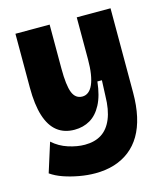

<svg xmlns="http://www.w3.org/2000/svg" viewBox="-106 -610 749 862"><g transform="rotate(-15 269.0 -179.0)"><path d="M231 170Q195 170 156.5 163Q118 156 85 144.5Q52 133 28 116L71 -20Q102 8 142.5 21Q183 34 219 34Q265 34 296.5 14Q328 -6 345.5 -48Q363 -90 364 -154L367 -226H346Q339 -161 317.5 -120.5Q296 -80 264 -61.5Q232 -43 192 -43Q144 -43 111.5 -68.5Q79 -94 62.5 -146Q46 -198 46 -278V-528H205V-324Q205 -245 218.5 -211.5Q232 -178 264 -178Q280 -178 292.5 -188Q305 -198 313.5 -217.5Q322 -237 326.5 -266Q331 -295 331 -333V-528H488V-136Q488 -75 477 -26Q466 23 444.5 59.5Q423 96 391.5 120.5Q360 145 320 157.5Q280 170 231 170Z"/></g></svg>

Font: Bricolage Grotesque 24pt SemiCondensed ExtraBold
Style: Regular
Weight: 800
Width: 4
Designer: Mathieu Triay
Foundry: Atelier Triay
Version: Version 1.001;gftools[0.9.33.dev8+g029e19f]